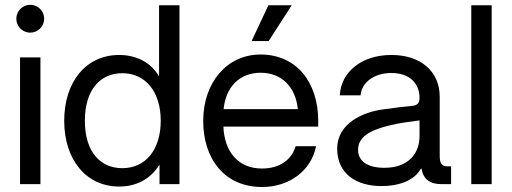

<svg xmlns="http://www.w3.org/2000/svg" viewBox="-20 -749 2082 781"><path d="M61.5 0H144.5V-515.6H61.5ZM103 -616.2C134.3 -616.2 159.7 -641.6 159.7 -672.9C159.7 -704.1 134.3 -729.5 103 -729.5C71.8 -729.5 46.4 -704.1 46.4 -672.9C46.4 -641.6 71.8 -616.2 103 -616.2Z M464.8 9.8C531.7 9.8 590.8 -18.6 627.9 -78.1H628.9V0H710V-727.5H627V-439.5H626C592.8 -497.1 531.7 -525.4 464.8 -525.4C330.6 -525.4 241.2 -417 241.2 -257.8C241.2 -99.1 330.6 9.8 464.8 9.8ZM477.5 -64.9C388.2 -64.9 325.2 -131.3 325.2 -257.8C325.2 -384.3 388.2 -451.2 477.5 -451.2C573.2 -451.2 633.8 -374.5 633.8 -257.8C633.8 -141.1 573.2 -64.9 477.5 -64.9Z M1045.9 11.7C1158.2 11.7 1246.1 -55.7 1265.6 -154.3H1182.6C1167 -100.6 1119.1 -63.5 1045.9 -63.5C948.2 -63.5 892.6 -132.8 888.7 -233.9H1274.4V-256.8C1274.4 -417 1183.6 -527.3 1040 -527.3C903.3 -527.3 806.6 -413.6 806.6 -256.8C806.6 -101.6 894.5 11.7 1045.9 11.7ZM1003.4 -582H1072.8L1166.5 -727.5H1071.8ZM889.6 -305.2C898.4 -396 955.6 -453.1 1040 -453.1C1125 -453.1 1182.6 -396 1191.4 -305.2Z M1531.2 7.8C1628.4 7.8 1675.3 -30.8 1692.4 -63.5H1694.3C1701.2 -21 1729 0 1774.4 0H1814.9V-72.3H1800.8C1777.3 -72.3 1768.6 -84 1768.6 -115.2V-355.5C1768.6 -457.5 1692.4 -525.4 1572.3 -525.4C1450.2 -525.4 1366.7 -455.6 1362.3 -361.3H1446.8C1450.7 -412.6 1500.5 -452.1 1572.3 -452.1C1644.5 -452.1 1686.5 -411.1 1686.5 -351.6C1686.5 -328.1 1677.2 -319.8 1652.8 -317.9C1619.6 -314.9 1584.5 -310.5 1535.6 -303.7C1461.4 -293.5 1351.6 -250 1351.6 -144C1351.6 -42.5 1428.7 7.8 1531.2 7.8ZM1543 -66.4C1477.1 -66.4 1436.5 -92.3 1436.5 -139.2C1436.5 -190.9 1481.9 -218.3 1560.5 -237.8C1607.4 -250 1647.5 -253.4 1686.5 -259.3V-195.3C1686.5 -127.9 1644.5 -66.4 1543 -66.4Z M1980 -727.5H1897V0H1980Z"/></svg>

Font: Raveo Display Display
Style: Regular
Weight: 400
Designer: Jakub Foglar, Rasmus Andersson (Inter)
Foundry: Jakubfoglar.com
Version: Version 1.100;Glyphs 3.2.3 (3260)